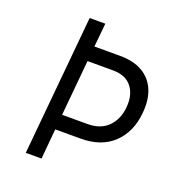

<svg xmlns="http://www.w3.org/2000/svg" viewBox="-118 -721 735 813"><g transform="rotate(20 249.5 -314.5)"><path d="M89 0 148 -629H218.5L206 -500L185.5 -522.5H323.5Q385.5 -522.5 426 -498.5Q466.5 -474.5 484.5 -430.8Q502.5 -387 496.5 -327.5Q488.5 -240 434 -188Q379.5 -136 286.5 -136H153L174.5 -159.5L160 0ZM176 -176.5 154.5 -204H293.5Q351.5 -204 385.2 -237.8Q419 -271.5 424 -327.5Q429 -385 401.2 -419.8Q373.5 -454.5 316.5 -454.5H178L204.5 -483.5Z"/></g></svg>

Font: Karla
Style: Italic
Weight: 400
Italic angle: -8°
Designer: Jonathan Pinhorn
Version: Version 2.004;gftools[0.9.33]